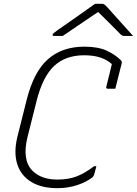

<svg xmlns="http://www.w3.org/2000/svg" viewBox="-20 -964 716 1004"><path d="M280 20Q197 20 143 -13Q89 -46 70 -106.5Q51 -167 71 -249L120 -444Q157 -590 231.5 -655Q306 -720 421 -720Q492 -720 537 -699.5Q582 -679 612 -649Q619 -642 616 -631Q608 -600 599.5 -566Q591 -532 583 -500H544Q533 -500 536 -511Q543 -540 550.5 -569.5Q558 -599 565 -629Q539 -652 503.5 -663.5Q468 -675 420 -675Q323 -675 263.5 -619.5Q204 -564 172 -439L124 -248Q94 -127 150 -71Q196 -25 280 -25Q337 -25 380.5 -41.5Q424 -58 472 -95H484Q481 -84 478 -72Q475 -60 473 -54Q470 -43 465 -38Q434 -13 385 3.5Q336 20 280 20ZM477 -944H513Q521 -944 526 -940.5Q531 -937 544 -923Q554 -912 577 -886Q600 -860 627.5 -830Q655 -800 676 -776H636Q624 -776 619.5 -778Q615 -780 608 -787Q593 -802 565 -830.5Q537 -859 495 -900H491Q430 -859 386 -829Q342 -799 308 -776H265Q253 -776 255 -783Q256 -787 261.5 -791.5Q267 -796 286 -810Q302 -821 328 -839Q354 -857 383 -877.5Q412 -898 437.5 -916Q463 -934 477 -944Z"/></svg>

Font: Recursive Sn Lnr St Lt
Style: Italic
Weight: 300
Italic angle: -15°
Version: Version 1.079;hotconv 1.0.112;makeotfexe 2.5.65598; ttfautoh